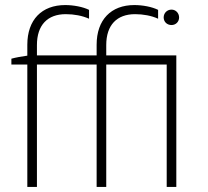

<svg xmlns="http://www.w3.org/2000/svg" viewBox="-20 -739 821 759"><path d="M639 0H677V-520H400V-561C400 -640 442 -683 514 -683C546 -683 579 -677 605 -665V-700C581 -712 544 -719 511 -719C419 -719 362 -661 362 -562V-520H126V-561C126 -640 168 -683 240 -683C273 -683 305 -677 332 -665V-700C308 -712 270 -719 238 -719C145 -719 88 -661 88 -562V-519C67 -516 43 -512 25 -507V-484H88V0H126V-484H362V0H400V-484H639ZM658 -640C675 -640 688 -653 688 -670C688 -687 675 -701 658 -701C640 -701 627 -687 627 -670C627 -653 640 -640 658 -640Z"/></svg>

Font: Fixel Display ExtraLight
Style: Regular
Weight: 200
Designer: AlfaBravo + MacPaw
Foundry: Kyrylo Tkachov, Marchela Mozhyna, Serhii Makarenko, Maria Weinstein, Zakhar Kryvoshyya
Version: Version 1.211